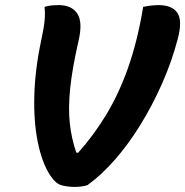

<svg xmlns="http://www.w3.org/2000/svg" viewBox="-20 -727 728 755"><path d="M210 -707Q262 -707 284 -673.5Q306 -640 289 -567Q264 -458 256 -380Q248 -302 254.5 -242Q261 -182 280 -127L287 -126Q348 -194 398 -276.5Q448 -359 484.5 -463Q521 -567 543 -700Q562 -704 577.5 -705.5Q593 -707 602 -707Q657 -707 677.5 -676.5Q698 -646 679 -574Q655 -483 616.5 -396.5Q578 -310 530.5 -233.5Q483 -157 430 -97Q377 -37 324 1Q312 5 299 6.5Q286 8 274 8Q248 8 223.5 2Q199 -4 177 -38Q145 -87 128.5 -168.5Q112 -250 115 -353Q118 -456 142 -568Q153 -619 155.5 -647.5Q158 -676 155 -700Q172 -705 186 -706Q200 -707 210 -707Z"/></svg>

Font: Recursive Sn Csl St
Style: Bold Italic
Weight: 700
Italic angle: -15°
Version: Version 1.079;hotconv 1.0.112;makeotfexe 2.5.65598; ttfautoh